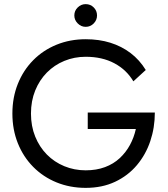

<svg xmlns="http://www.w3.org/2000/svg" viewBox="-20 -900 815 930"><path d="M340 -825Q340 -848 356.5 -864Q373 -880 395 -880Q418 -880 434 -864Q450 -848 450 -825Q450 -803 434 -786.5Q418 -770 395 -770Q373 -770 356.5 -786.5Q340 -803 340 -825ZM405 -355H730Q730 -282 708 -216.5Q686 -151 643 -100Q600 -49 537.5 -19.5Q475 10 395 10Q319 10 254 -16.5Q189 -43 141 -91.5Q93 -140 66.5 -206Q40 -272 40 -350Q40 -428 66.5 -494Q93 -560 141 -608.5Q189 -657 254 -683.5Q319 -710 395 -710Q460 -710 514.5 -693Q569 -676 612.5 -643Q656 -610 686 -561L626 -506Q593 -562 534 -593.5Q475 -625 395 -625Q340 -625 291.5 -605Q243 -585 207 -548.5Q171 -512 150.5 -461.5Q130 -411 130 -350Q130 -289 150.5 -238.5Q171 -188 207 -151.5Q243 -115 291.5 -95Q340 -75 395 -75Q447 -75 488.5 -90.5Q530 -106 560 -134Q590 -162 609.5 -198Q629 -234 638 -275H405Z"/></svg>

Font: Venryn Sans
Style: Regular
Weight: 400
Designer: Owen Earl, indestructible type* (font) & Cristiano Sobral (main changes)
Version: Version 3.600; ttfautohint (v1.8.3)